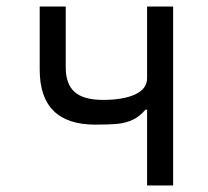

<svg xmlns="http://www.w3.org/2000/svg" viewBox="-20 -570 640 590"><path d="M432 -233H427Q409.5 -212 388 -202Q366.5 -192 341.5 -189.5Q316.5 -187 273 -187Q102 -187 102 -356V-550H182V-363Q182 -311.5 209.5 -287.2Q237 -263 297 -263Q359 -263 395.5 -280Q432 -297 432 -330V-550H512V0H432Z"/></svg>

Font: JuliaMono
Style: Regular
Weight: 400
Monospace: yes
Designer: cormullion
Foundry: corm
Version: Version 0.055; ttfautohint (v1.8.4)